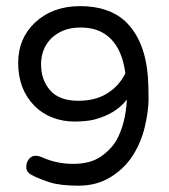

<svg xmlns="http://www.w3.org/2000/svg" viewBox="-20 -586 542 614"><path d="M279.3 -203.1Q253.9 -197.3 217.3 -197.3Q180.7 -197.3 147 -210.4Q113.3 -223.6 89.8 -248Q38.1 -300.8 38.1 -384.8Q38.1 -462.9 91.8 -513.7Q148.4 -566.4 236.3 -566.4Q328.1 -566.4 380.9 -517.6Q444.3 -457 453.1 -338.9Q455.1 -306.6 455.1 -269.5Q455.1 -232.4 443.4 -181.6Q431.6 -130.9 404.8 -88.9Q377.9 -46.9 333.5 -19.5Q289.1 7.8 231 7.8Q172.9 7.8 139.2 -2.9Q105.5 -13.7 81.1 -26.4Q63.5 -36.1 64 -52.2Q64.5 -68.4 73.2 -78.1Q82 -87.9 93.3 -87.9Q104.5 -87.9 119.1 -81.1Q164.1 -61.5 216.3 -62Q268.6 -62.5 301.3 -84.5Q334 -106.4 352.5 -137.7Q381.8 -190.4 385.7 -267.6Q349.6 -220.7 279.3 -203.1ZM298.8 -486.3Q272.5 -498 239.3 -498Q206.1 -498 183.6 -488.8Q161.1 -479.5 144.5 -463.9Q111.3 -430.7 111.3 -380.4Q111.3 -330.1 140.6 -296.9Q169.9 -263.7 230.5 -263.7Q293 -263.7 334 -294.9Q363.3 -316.4 380.9 -351.6Q367.2 -455.1 298.8 -486.3Z"/></svg>

Font: NTR
Style: Regular
Weight: 400
Designer: Purushoth Kumar Guthula
Foundry: Silicon Andhra, USA.
Version: Version 1.0.5; ttfautohint (v1.2.25-373a) -l 7 -r 28 -G 50 -